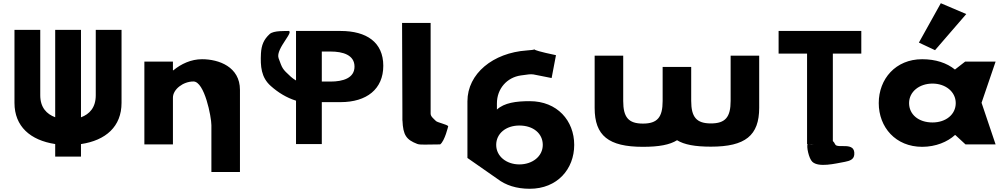

<svg xmlns="http://www.w3.org/2000/svg" viewBox="-20 -895 6245 1190"><path d="M733.3 -709.7H573.5V-304.2C573.5 -228.5 534.8 -187.4 481.9 -167.9V-709.7H322.1V-168.3C268.9 -188 229.5 -229 229.5 -304.3V-709.7H69.7V-257.5C69.7 -111.3 168.2 -25.6 322.1 -2.2V75.7H481.9V-2C635.9 -24.9 733.3 -110.8 733.3 -257.5Z M874.8 0H1051.8V-290C1051.8 -341 1114.7 -390 1178.9 -390C1247.8 -390 1290.2 -170 1290.2 -119V171H1467.2V-338C1467.2 -481 1336.2 -528 1232.1 -528C1164.3 -528 1102.6 -499 1054.2 -459H1051.8V-513H874.8Z M1706.4 -535C1686.4 -595 1819.3 -711.5 1760 -703C1751.6 -701.8 1676.4 -707 1651.4 -684C1614.4 -650 1600.4 -615 1597.4 -564C1593.4 -484 1598.4 -415 1658.4 -362C1704 -321.4 1755.9 -289.4 1814.7 -271V-1.9H1974.5V-262H2090.8C2252.7 -262 2355.6 -342.7 2355.6 -487.2C2355.6 -632.6 2252.7 -703.1 2090.8 -703.1H1814.7V-396.2C1801.8 -404.1 1790.9 -411.7 1783 -419C1727.3 -470 1730.6 -469.9 1706.4 -535ZM1974.5 -389.5V-575.6H2029C2105.2 -575.6 2177.2 -554.4 2177.2 -482.1C2177.2 -410.7 2105.2 -389.5 2029 -389.5Z M2472 -753H2649V-191C2649.2 -173 2665.1 -161.8 2681.9 -145C2691.1 -135.7 2749.8 -124 2758 -113C2758 -113 2736.8 -21.3 2708.1 0C2624 0 2585 4.3 2566 -3C2498.4 -28.9 2478 -57.6 2474.5 -148L2474 -148V-166.5C2473.9 -176.7 2473.9 -187.5 2474 -199V-200Z M3425.9 -553C3321.7 -574.7 3296.1 -584.7 3291.9 -588.3C3288.1 -586.8 3276.3 -584.4 3244.9 -582.3C3036.2 -567.8 2877.1 -438.9 2877.1 -267V84L3063.4 214C3114.2 253 3180.8 275 3263.1 275C3433.9 275 3538.9 153 3538.9 3C3538.9 -147 3433.9 -268 3263.1 -268C3178.4 -268 3105.8 -258 3059.8 -216V-254C3059.8 -345 3121.9 -415.1 3207.8 -427.4C3299.6 -440.4 3261 -436.4 3398.9 -411.3ZM3344.1 3C3344.1 74 3280 124 3198.9 124C3119.1 124 3055.4 74 3055.4 3C3055.4 -67 3115.4 -117 3198.9 -117C3286 -117 3344.1 -67 3344.1 3ZM3291.9 -588.3C3289 -590.8 3296.7 -590.2 3291.9 -588.3Z M3842.6 -550H3665.6V-226C3665.6 -54 3751.6 15 3964.8 15C4064.6 15 4131.4 2.3 4176.3 -25.9C4221.1 1.6 4287.6 14 4386.2 14C4599.4 14 4685.4 -55 4685.4 -227V-550H4508.4V-270C4508.4 -169 4475.8 -130 4386.2 -130C4296.7 -130 4264 -169 4264 -270V-480H4087V-269C4087 -168 4054.3 -129 3964.8 -129C3875.2 -129 3842.6 -168 3842.6 -269Z M4805.7 -562.9H4982.1V-1.9L4986 -1.8C4977.2 9.2 4992.2 87 5015 108C5054.8 144.6 5156.5 119 5216.8 108C5246.8 102 5272.2 93.7 5274.8 63C5281.8 -21 5170.1 28.7 5156.5 0C5152.2 -9.2 5147.3 -16 5141.9 -20.9V-562.9H5318.3V-703.1H4805.7ZM5021.4 -1.1C5013 -0.1 5004.3 -0.1 4995.5 -1.6Z M5675.2 -631 5775.3 -584 5968.8 -807.9 5811.1 -875.1ZM5614.4 -256C5614.4 -327 5678.5 -377 5759.6 -377C5839.4 -377 5903.6 -327 5903.6 -256C5903.6 -186 5843.1 -136 5759.6 -136C5672.5 -136 5614.4 -186 5614.4 -256ZM5426.4 -256C5426.4 -106 5531.4 15 5695.4 15C5780.2 15 5852.8 -16 5898.7 -58H5901.2L5964.1 0H6150.6L6063.6 -258L6150.6 -513H5961.7L5898.7 -464C5847.9 -505 5778.9 -528 5695.4 -528C5531.4 -528 5426.4 -406 5426.4 -256Z"/></svg>

Font: Hussar
Style: BdSuprExt
Weight: 700
Foundry: Cannot Into Space Fonts
Version: Version 2.00